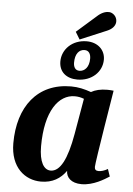

<svg xmlns="http://www.w3.org/2000/svg" viewBox="-60 -936 684 991"><g transform="rotate(5 282.0 -440.0)"><path d="M325 -737 463 -795C489 -806 502 -822 505 -839C509 -863 493 -886 469 -891C453 -893 432 -888 410 -870L302 -775ZM331 -530C406 -530 459 -581 459 -644C459 -694 421 -731 363 -731C288 -731 236 -678 236 -616C236 -561 275 -530 331 -530ZM338 -576C316 -576 307 -594 307 -616C307 -661 327 -685 356 -685C379 -685 388 -666 388 -643C388 -599 365 -576 338 -576ZM190 11C250 11 291 -15 320 -56C320 -23 345 6 400 6C461 6 517 -30 542 -46L529 -84C513 -74 494 -69 482 -69C467 -69 461 -76 461 -89C461 -115 523 -488 523 -489C513 -490 502 -491 491 -491C455 -491 428 -484 407 -472C373 -484 340 -492 303 -492C129 -492 31 -364 31 -174C31 -49 107 11 190 11ZM235 -50C200 -50 175 -89 175 -171C175 -354 243 -443 326 -443C343 -443 358 -440 374 -434L342 -249C319 -117 284 -50 235 -50Z"/></g></svg>

Font: Caladea
Style: Bold Italic
Weight: 700
Italic angle: -9°
Designer: Carolina Giovagnoli and Andres Torresi
Foundry: Carolina Giovagnoli & Andres Torresi
Version: Version 1.001;hotconv 1.0.109;makeotfexe 2.5.65596